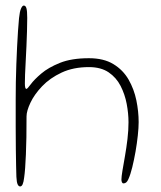

<svg xmlns="http://www.w3.org/2000/svg" viewBox="-20 -646 578 691"><path d="M52.5 25Q47 25 43.5 17.5Q40 10 39 -9.5Q38.5 -22 38 -47Q37.5 -72 37 -108Q36.5 -144 36.5 -189.5Q36.5 -235 36.5 -288.5Q36.5 -318 37 -350.2Q37.5 -382.5 38.8 -414.8Q40 -447 41.5 -477.5Q43 -508 44.8 -534.5Q46.5 -561 48.5 -581Q51 -605 55.8 -615.5Q60.5 -626 65.5 -626Q72.5 -626 75.2 -616Q78 -606 78 -581.5Q78 -561 77.2 -534.5Q76.5 -508 75.2 -480Q74 -452 72.5 -425.5Q71 -399 70.2 -378Q69.5 -357 69.5 -345.5Q69.5 -326 75 -326Q78.5 -326 90.8 -342.8Q103 -359.5 128.5 -381.2Q154 -403 195.8 -419.8Q237.5 -436.5 300 -436.5Q353.5 -436.5 388.2 -415.2Q423 -394 442.8 -359.5Q462.5 -325 470.8 -284.8Q479 -244.5 479 -206.5Q479 -186.5 476 -158.5Q473 -130.5 467.8 -100.5Q462.5 -70.5 456 -44Q449.5 -17.5 442 -1Q438.5 7 434.2 10.5Q430 14 424.5 14Q420.5 14 418.8 9.8Q417 5.5 417 0.5Q417 -10 420.8 -32.5Q424.5 -55 429.8 -84.5Q435 -114 438.8 -145.8Q442.5 -177.5 442.5 -206Q442.5 -237.5 436 -272Q429.5 -306.5 414 -336.8Q398.5 -367 370.8 -385.8Q343 -404.5 300 -404.5Q244 -404.5 201.8 -384.8Q159.5 -365 131.5 -335.5Q103.5 -306 89.5 -276.2Q75.5 -246.5 75.5 -227Q75.5 -186.5 75 -152Q74.5 -117.5 73.2 -89.8Q72 -62 70.5 -41.5Q69 -21 67 -7.5Q65 9.5 61.5 17.2Q58 25 52.5 25Z"/></svg>

Font: Gluten Thin Thin
Style: Regular
Weight: 250
Version: Version 1.300